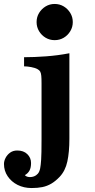

<svg xmlns="http://www.w3.org/2000/svg" viewBox="-20 -827 480 966"><path d="M254.9 -807.1Q280.3 -807.1 300.8 -794.7Q321.3 -782.2 333.7 -761.7Q346.2 -741.2 346.2 -715.8Q346.2 -690.9 333.7 -670.2Q321.3 -649.4 300.8 -637.2Q280.3 -625 254.9 -625Q230 -625 209.5 -637.2Q189 -649.4 176.5 -670.2Q164.1 -690.9 164.1 -715.8Q164.1 -741.2 176.5 -761.7Q189 -782.2 209.5 -794.7Q230 -807.1 254.9 -807.1ZM329.1 -128.9Q329.1 -61.5 318.8 -14.4Q308.6 32.7 279.8 63Q258.8 85 237.8 97.2Q216.8 109.4 193.1 114.3Q169.4 119.1 139.2 119.1Q100.1 119.1 68.6 103.3Q37.1 87.4 18.6 59.8Q0 32.2 0 -2Q0 -17.1 8.1 -32.7Q16.1 -48.3 31 -59.1Q45.9 -69.8 66.9 -69.8Q98.6 -69.8 117.4 -51.5Q136.2 -33.2 136.2 -6.8Q136.2 17.1 128.2 31.5Q120.1 45.9 105 54.2Q110.4 60.1 117.4 62Q124.5 64 130.9 64Q141.1 64 151.4 60.3Q161.6 56.6 170.2 47.1Q178.7 37.6 182.1 20Q183.6 11.2 184.8 1.5Q186 -8.3 187 -23.4Q188 -38.6 188.5 -63Q189 -87.4 189 -125V-409.2Q189 -432.1 187.7 -445.6Q186.5 -459 182.4 -466.6Q178.2 -474.1 168.9 -479Q156.7 -485.8 136.7 -489.5Q116.7 -493.2 101.1 -493.2V-539.1Q151.4 -539.1 211.4 -543.5Q271.5 -547.9 329.1 -559.1Z"/></svg>

Font: BIZ UDPMincho
Style: Bold
Weight: 700
Designer: TypeBank Co., Ltd.
Foundry: Morisawa Inc.
Version: Version 1.06